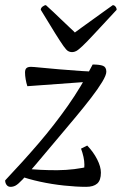

<svg xmlns="http://www.w3.org/2000/svg" viewBox="-37 -712 472 744"><path d="M4 12Q-6 12 -11.5 4.5Q-17 -3 -17 -13Q53 -87 113 -157Q173 -227 225.5 -301.5Q278 -376 322 -462Q349 -462 362 -457Q375 -452 375 -434Q375 -421 359 -394.5Q343 -368 316.5 -333.5Q290 -299 257.5 -260Q225 -221 192 -182Q135 -114 101.5 -74.5Q68 -35 50.5 -16.5Q33 2 23.5 7Q14 12 4 12ZM297 12Q259 12 211.5 7Q164 2 118 -8Q72 -18 37 -31L56 -59Q120 -52 186 -52.5Q252 -53 313 -68L285 -41Q287 -46 288.5 -54.5Q290 -63 290 -74Q290 -88 286.5 -104Q283 -120 277 -136L301 -148Q325 -123 339.5 -94.5Q354 -66 354 -43Q354 -13 339.5 -0.5Q325 12 297 12ZM69 -378Q65 -390 62.5 -404.5Q60 -419 60 -431Q60 -443 65.5 -448Q71 -453 83 -453Q91 -453 120.5 -450Q150 -447 191.5 -443.5Q233 -440 276 -437Q319 -434 353 -434L344 -398ZM242 -510Q234 -510 227 -514Q220 -518 209 -533.5Q198 -549 177 -582.5Q156 -616 121 -674Q121 -681 128 -686.5Q135 -692 141 -692Q172 -664 196 -640.5Q220 -617 235.5 -603Q251 -589 253 -586Q262 -593 281 -606.5Q300 -620 322 -636Q344 -652 365 -667Q386 -682 400 -692Q406 -692 410.5 -686.5Q415 -681 415 -674Q361 -616 330 -582.5Q299 -549 282.5 -533.5Q266 -518 258 -514Q250 -510 242 -510Z"/></svg>

Font: Petrona
Style: Italic
Weight: 400
Italic angle: -9°
Designer: Ringo R. Seeber
Foundry: Ringo R. Seeber
Version: Version 2.001; ttfautohint (v1.8.3)